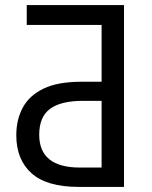

<svg xmlns="http://www.w3.org/2000/svg" viewBox="-20 -734 595 754"><path d="M289 0Q164 0 104 -53.5Q44 -107 44 -203Q44 -264 69.5 -311.5Q95 -359 151 -386Q207 -413 300 -413H379V-636H85V-714H467V0ZM294 -76H379V-338H306Q219 -338 176.5 -306.5Q134 -275 134 -205Q134 -76 294 -76Z"/></svg>

Font: Noto Sans SemiCondensed
Style: Regular
Weight: 400
Width: 4
Designer: Monotype Design Team
Foundry: Monotype Imaging Inc.
Version: Version 2.013; ttfautohint (v1.8.4.7-5d5b)